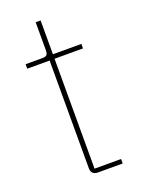

<svg xmlns="http://www.w3.org/2000/svg" viewBox="-127 -709 565 768"><g transform="rotate(-20 155.0 -325.0)"><path d="M153.8 0Q125 0 125 -28.8V-486.8H29.8V-505.9H102.1Q115.2 -505.9 120.1 -511.5Q125 -517.1 125 -530.8V-649.9H146V-505.9H267.1V-486.8H146V-19H258.8V0Z"/></g></svg>

Font: Anuphan Thin
Style: Regular
Weight: 250
Designer: Mike Abbink, Paul van der Laan, Pieter van Rosmalen, Mint Tantisuwanna
Foundry: Bold Monday; Cadson Demak
Version: Version 3.002;hotconv 1.0.109;makeotfexe 2.5.65596